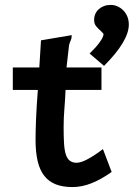

<svg xmlns="http://www.w3.org/2000/svg" viewBox="-20 -739 540 775"><path d="M31.7 0ZM145.5 -576.2 269.5 -597.2Q269.5 -584.5 265.6 -576.2Q261.7 -567.9 258.8 -557.1L248.5 -466.8H389.6V-376H244.6Q243.2 -339.8 240 -301.3Q236.8 -262.7 236.8 -225.1Q236.8 -187 238.5 -159.7Q240.2 -132.3 245.8 -115.2Q251.5 -98.1 262 -90.1Q272.5 -82 289.6 -82Q306.2 -82 333.5 -96.4Q360.8 -110.8 395.5 -137.2L430.7 -44.9Q389.6 -15.6 350.3 0.2Q311 16.1 272.5 16.1Q233.4 16.1 205.3 5.1Q177.2 -5.9 158.9 -29.1Q140.6 -52.2 132.1 -88.4Q123.5 -124.5 123.5 -174.8Q123.5 -208.5 125.5 -258.1Q127.4 -307.6 132.8 -376H31.7V-466.8H138.7ZM500 -640.1Q500 -573.2 399.9 -473.1L341.8 -522.9Q354 -534.7 364.5 -546.4Q375 -558.1 382.3 -568.4Q389.6 -578.6 393.8 -587.2Q397.9 -595.7 397.9 -601.1Q397.9 -602.5 394.8 -606Q391.6 -609.4 387.7 -613.3Q377.4 -622.1 368.7 -632.3Q359.9 -642.6 359.9 -658.2Q359.9 -671.4 364.7 -682.6Q369.6 -693.8 378.7 -701.9Q387.7 -710 399.9 -714.6Q412.1 -719.2 426.8 -719.2Q440.9 -719.2 454.1 -713.4Q467.3 -707.5 477.5 -697.3Q487.8 -687 493.9 -672.4Q500 -657.7 500 -640.1Z"/></svg>

Font: InconsolataGo
Style: Bold
Weight: 700
Designer: Raph Levien, Kirill Tkachev(cyreal.org)
Foundry: Raph Levien, Kirill Tkachev(cyreal.org)
Version: Version 1.015; ttfautohint (v0.92) -l 8 -r 50 -G 200 -x 14 -